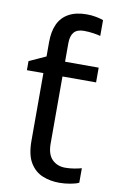

<svg xmlns="http://www.w3.org/2000/svg" viewBox="-88 -814 536 872"><g transform="rotate(10 180.5 -377.5)"><path d="M240 -765Q263 -765 283.5 -761Q304 -757 317 -752V-679Q308 -682 285.5 -685.5Q263 -689 240 -689Q209 -689 194.5 -672Q180 -655 180 -621V-536H335V-468H180V-158Q180 -109 203.5 -85.5Q227 -62 264 -62Q284 -62 305 -65.5Q326 -69 339 -73V-6Q325 1 299 5.5Q273 10 249 10Q207 10 171.5 -4.5Q136 -19 114 -55Q92 -91 92 -156V-468H16V-510L93 -545V-611Q93 -661 109 -695Q125 -729 158 -747Q191 -765 240 -765Z"/></g></svg>

Font: lgurmukhi05
Style: Book
Weight: 400
Designer: Jelle Bosma - Monotype Design Team
Foundry: Monotype Imaging Inc.
Version: Version 2.003